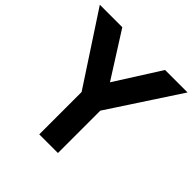

<svg xmlns="http://www.w3.org/2000/svg" viewBox="-211 -1002 1178 1178"><g transform="rotate(45 378.5 -412.5)"><path d="M298 0V-367.5L-1.5 -825H193.5L379 -532.5L564.5 -825H759.5L460 -367.5V0Z"/></g></svg>

Font: Spartan Thin
Style: Bold
Weight: 700
Version: Version 1.004